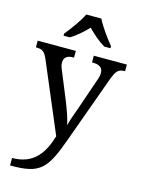

<svg xmlns="http://www.w3.org/2000/svg" viewBox="-145 -846 855 1167"><g transform="rotate(15 282.5 -263.0)"><path d="M148 -619V-606H187C225 -628 265 -664 295 -696C325 -664 366 -628 404 -606H443V-619C412 -657 364 -721 343 -766H248C227 -721 179 -657 148 -619ZM38 193V240H47C224 240 264 198 334 4L486 -416C509 -480 523 -494 562 -494H565V-536H357V-494H360C404 -494 426 -479 426 -445C426 -434 423 -418 417 -402L350 -207C336 -167 319 -124 310 -86C304 -119 281 -185 262 -231L189 -409C183 -424 181 -435 181 -446C181 -479 201 -494 241 -494H244V-536H4V-494H7C46 -494 60 -482 78 -441L263 -4C230 108 173 193 38 193Z"/></g></svg>

Font: Noto Nastaliq Urdu
Style: Regular
Weight: 400
Designer: Monotype Design Team (Patrick Giasson: type design, Kamal Mansour: OpenType code, Glenda Bellarosa). Updated by Simon Co
Foundry: Monotype Imaging Inc., Simon Cozens
Version: Version 3.009